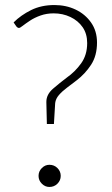

<svg xmlns="http://www.w3.org/2000/svg" viewBox="-20 -734 443 762"><path d="M166 -242 164 -327V-330Q164 -359 190.5 -382Q217 -405 245 -426Q278 -449 302 -482.5Q326 -516 326 -563Q326 -600 308 -626Q290 -652 259.5 -666.5Q229 -681 193 -681Q165 -681 141 -672.5Q117 -664 99 -652Q81 -640 70 -631.5Q59 -623 56 -623Q50 -623 45 -629L34 -645Q63 -674 103.5 -694Q144 -714 196 -714Q242 -714 280 -696Q318 -678 341.5 -644.5Q365 -611 365 -565Q365 -513 341.5 -477Q318 -441 284 -415Q266 -401 246.5 -386.5Q227 -372 214 -357Q201 -342 199 -325L194 -242ZM176 8Q159 8 146 -5Q133 -18 133 -36Q133 -54 146 -67Q159 -80 176 -80Q195 -80 208 -67Q221 -54 221 -36Q221 -18 208 -5Q195 8 176 8Z"/></svg>

Font: Aleo ExtraLight
Style: Regular
Weight: 250
Designer: Alessio Laiso
Foundry: Alessio Laiso
Version: Version 2.001;gftools[0.9.29]